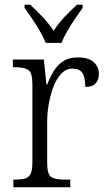

<svg xmlns="http://www.w3.org/2000/svg" viewBox="-20 -786 449 806"><path d="M36 0V-32H44Q69 -32 85 -36.5Q101 -41 108.5 -56.5Q116 -72 116 -106V-433Q116 -481 98.5 -492.5Q81 -504 41 -504H34V-536H164L175 -431H178Q189 -460 204.5 -486Q220 -512 244.5 -528.5Q269 -545 307 -545Q351 -545 373 -525.5Q395 -506 395 -475Q395 -451 381.5 -436Q368 -421 338 -421Q338 -461 326 -479.5Q314 -498 284 -498Q258 -498 238 -477.5Q218 -457 205 -423.5Q192 -390 185 -351Q178 -312 178 -275V-103Q178 -54 195 -43Q212 -32 250 -32H275V0ZM172 -606Q163 -629 147.5 -655.5Q132 -682 114.5 -708Q97 -734 83 -753V-766H107Q136 -739 160 -713.5Q184 -688 205 -657Q226 -688 249.5 -713.5Q273 -739 303 -766H327V-753Q313 -734 295.5 -708Q278 -682 262.5 -655.5Q247 -629 238 -606Z"/></svg>

Font: Noto Serif Armenian SemiCondensed Light
Style: Regular
Weight: 300
Width: 4
Designer: Monotype Design Team
Foundry: Monotype Imaging Inc.
Version: Version 2.008; ttfautohint (v1.8.4.7-5d5b)